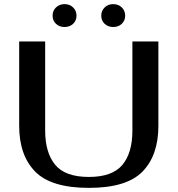

<svg xmlns="http://www.w3.org/2000/svg" viewBox="-20 -901 862 931"><path d="M73 -291V-700H199V-268Q199 -161 247.5 -102Q296 -43 411 -43Q524 -43 573 -101Q622 -159 622 -268V-700H748V-291Q748 -148 671 -69Q594 10 411 10Q228 10 150.5 -69Q73 -148 73 -291ZM235 -825Q235 -849 251.5 -865Q268 -881 293 -881Q318 -881 334.5 -865Q351 -849 351 -825Q351 -801 334.5 -785.5Q318 -770 293 -770Q268 -770 251.5 -785.5Q235 -801 235 -825ZM471 -825Q471 -849 487.5 -865Q504 -881 529 -881Q554 -881 570.5 -865Q587 -849 587 -825Q587 -801 570.5 -785.5Q554 -770 529 -770Q504 -770 487.5 -785.5Q471 -801 471 -825Z"/></svg>

Font: Fahkwang Medium
Style: Regular
Weight: 500
Version: Version 1.000; ttfautohint (v1.6)